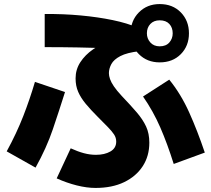

<svg xmlns="http://www.w3.org/2000/svg" viewBox="-20 -849 1040 945"><path d="M259 29 328 -119Q363 -103 393 -95Q423 -87 452 -87Q495 -87 523.5 -103.5Q552 -120 552 -152Q552 -171 541.5 -187Q531 -203 511 -223.5Q491 -244 462 -273Q426 -309 402 -338Q378 -367 365 -396.5Q352 -426 352 -463Q352 -507 375.5 -543Q399 -579 438 -606Q477 -633 526.5 -649Q576 -665 627 -670L614 -601Q573 -608 508 -611Q443 -614 364 -615.5Q285 -617 200 -617V-780Q291 -781 377 -773Q463 -765 535 -750Q607 -735 657 -713L666 -597Q605 -590 572.5 -573Q540 -556 528 -533.5Q516 -511 516 -489Q516 -476 521.5 -460Q527 -444 540.5 -424Q554 -404 579 -377Q622 -332 652.5 -296.5Q683 -261 699 -226.5Q715 -192 715 -147Q715 -81 682.5 -31Q650 19 591 47.5Q532 76 450 76Q407 76 357.5 63.5Q308 51 259 29ZM155 -24 13 -104Q62 -194 94.5 -277.5Q127 -361 152 -446L300 -396Q271 -304 240 -212.5Q209 -121 155 -24ZM988 -98 835 -42Q804 -141 769 -221.5Q734 -302 684 -374L813 -457Q870 -387 911 -296Q952 -205 988 -98ZM766 -542Q704 -542 663.5 -582.5Q623 -623 623 -685Q623 -747 663.5 -788Q704 -829 766 -829Q830 -829 870 -788Q910 -747 910 -685Q910 -623 870 -582.5Q830 -542 766 -542ZM766 -621Q797 -621 813.5 -640Q830 -659 830 -685Q830 -713 813.5 -731Q797 -749 766 -749Q737 -749 720 -731Q703 -713 703 -685Q703 -659 720 -640Q737 -621 766 -621Z"/></svg>

Font: Murecho Thin ExtraBold
Style: Regular
Weight: 800
Version: Version 1.010